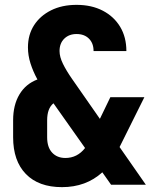

<svg xmlns="http://www.w3.org/2000/svg" viewBox="-20 -760 640 790"><path d="M235 10Q139 10 86.5 -44Q34 -98 34 -195V-265Q34 -328 60 -371.5Q86 -415 134 -433Q116 -466 105.5 -499Q95 -532 95 -565Q95 -617 120 -656Q145 -695 190 -717.5Q235 -740 295 -740Q357 -740 403 -716Q449 -692 474.5 -649.5Q500 -607 500 -550H365Q365 -582 346 -601Q327 -620 295 -620Q264 -620 244.5 -601Q225 -582 225 -550Q225 -526 239 -497.5Q253 -469 276 -436L391 -271L434 -360H574L472 -155L580 0H437L401 -51Q334 10 235 10ZM249 -110Q298 -110 330 -151L200 -335Q174 -314 174 -265V-195Q174 -154 194.5 -132Q215 -110 249 -110Z"/></svg>

Font: Tiny ExtraBold
Style: Regular
Weight: 800
Designer: Philipp Nurullin, Konstantin Bulenkov
Foundry: JetBrains
Version: Version 2.251; ttfautohint (v1.8.4.7-5d5b)